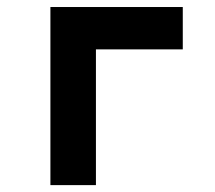

<svg xmlns="http://www.w3.org/2000/svg" viewBox="-20 -538 626 558"><path d="M126.5 0H258.8V-394.5H511.2V-517.6H126.5Z"/></svg>

Font: Cascadia Mono NF
Style: Bold
Weight: 700
Monospace: yes
Designer: Aaron Bell
Foundry: Saja Typeworks
Version: Version 2404.023